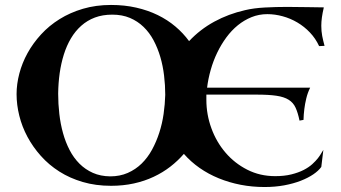

<svg xmlns="http://www.w3.org/2000/svg" viewBox="-20 -730 1375 775"><path d="M1268.1 -543.9Q1253.9 -574.7 1231.2 -598.6Q1208.5 -622.6 1180.4 -639.2Q1152.3 -655.8 1121.1 -664.3Q1089.8 -672.9 1059.1 -672.9Q1025.4 -672.9 995.6 -660.9Q965.8 -648.9 940.2 -628.2Q914.6 -607.4 893.6 -578.9Q872.6 -550.3 856.7 -517.3Q840.8 -484.4 830.6 -448.2Q820.3 -412.1 815.9 -376H1231.9Q1221.7 -355.5 1216.3 -332.8Q1210.9 -310.1 1208.5 -290.5Q1205.6 -267.6 1205.1 -246.1L1189 -243.2Q1182.6 -274.4 1173.3 -294.9Q1164.1 -315.4 1145.5 -327.1Q1127 -338.9 1095.9 -343.5Q1064.9 -348.1 1015.1 -348.1H813V-327.1Q813 -267.6 833.3 -212.2Q853.5 -156.7 890.4 -113.8Q927.2 -70.8 978.3 -44.9Q1029.3 -19 1090.8 -19Q1127.9 -19 1156.2 -26.1Q1184.6 -33.2 1205.6 -43.9Q1226.6 -54.7 1240.7 -67.6Q1254.9 -80.6 1263.9 -92.3Q1272.9 -104 1277.8 -113Q1282.7 -122.1 1285.2 -125L1276.9 -56.2Q1265.6 -40.5 1244.4 -26.1Q1223.1 -11.7 1193.6 -0.2Q1164.1 11.2 1127.2 18.1Q1090.3 24.9 1047.9 24.9Q998 24.9 951.4 15.9Q904.8 6.8 863 -10.3Q821.3 -27.3 785.6 -52.2Q750 -77.1 722.2 -108.9Q698.2 -81.1 667.7 -57.4Q637.2 -33.7 600.3 -16.4Q563.5 1 520.3 10.5Q477.1 20 428.2 20Q366.2 20 314 4.6Q261.7 -10.7 219.5 -37.6Q177.2 -64.5 145 -100.6Q112.8 -136.7 90.8 -177.7Q68.8 -218.8 57.9 -262.9Q46.9 -307.1 46.9 -350.1Q46.9 -390.6 58.1 -433.3Q69.3 -476.1 91.3 -515.9Q113.3 -555.7 145.8 -591.1Q178.2 -626.5 220.5 -652.8Q262.7 -679.2 314.9 -694.6Q367.2 -710 428.2 -710Q482.9 -710 530 -699.2Q577.1 -688.5 616.7 -669.2Q656.2 -649.9 688 -623Q719.7 -596.2 743.2 -564Q787.6 -611.3 845 -642.6Q902.3 -673.8 969.2 -689Q1003.9 -697.3 1048.8 -699.7Q1093.8 -702.1 1139.2 -702.1Q1182.6 -702.1 1221.7 -701.2Q1260.7 -700.2 1287.1 -700.2Q1281.7 -677.2 1279.3 -659.4Q1276.9 -641.6 1276.9 -626Q1276.9 -604 1280.5 -585.2Q1284.2 -566.4 1290 -544.9ZM214.8 -352.1Q214.8 -310.5 219.5 -270Q224.1 -229.5 234.4 -192.6Q244.6 -155.8 261 -124.3Q277.3 -92.8 300.8 -69.3Q324.2 -45.9 355 -32.2Q385.7 -18.6 424.8 -18.1Q463.9 -18.1 495.6 -32Q527.3 -45.9 551.8 -69.8Q576.2 -93.8 593.8 -126Q611.3 -158.2 623 -194.6Q634.8 -231 640.4 -270.3Q646 -309.6 647 -347.2Q647 -385.7 642.3 -424.8Q637.7 -463.9 627.2 -499.8Q616.7 -535.6 600.1 -566.9Q583.5 -598.1 559.6 -621.3Q535.6 -644.5 504.4 -657.7Q473.1 -670.9 433.1 -670.9Q394 -670.9 363 -659.2Q332 -647.5 307.9 -626Q283.7 -604.5 266.4 -575.2Q249 -545.9 237.8 -510.3Q226.6 -474.6 220.9 -434.6Q215.3 -394.5 214.8 -352.1Z"/></svg>

Font: Uncial Antiqua
Style: Regular
Weight: 400
Version: Version 1.000